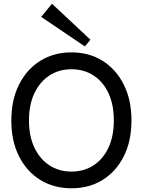

<svg xmlns="http://www.w3.org/2000/svg" viewBox="-20 -999 770 1034"><path d="M365 15Q270 15 197 -30Q124 -75 82.5 -157Q41 -239 41 -350Q41 -461 82.5 -543.5Q124 -626 197 -671.5Q270 -717 365 -717Q460 -717 532.5 -671.5Q605 -626 646.5 -543.5Q688 -461 688 -350Q688 -239 646.5 -157Q605 -75 532.5 -30Q460 15 365 15ZM365 -75Q433 -75 484.5 -109Q536 -143 564.5 -204.5Q593 -266 593 -350Q593 -435 564.5 -496.5Q536 -558 484.5 -592Q433 -626 365 -626Q297 -626 245.5 -592Q194 -558 165 -496.5Q136 -435 136 -350Q136 -266 165 -204.5Q194 -143 245.5 -109Q297 -75 365 -75ZM437 -749 202 -908 260 -979 467 -785Z"/></svg>

Font: Zen Kaku Gothic New Medium
Style: Regular
Weight: 500
Designer: Yoshimichi Ohira
Foundry: Positype
Version: Version 1.002